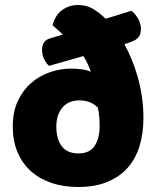

<svg xmlns="http://www.w3.org/2000/svg" viewBox="-20 -731 625 767"><path d="M553 -260Q553 -200 538 -149.5Q523 -99 491.5 -62.5Q460 -26 410.5 -5Q361 16 293 16Q232 16 183.5 -1Q135 -18 101 -49.5Q67 -81 49 -125.5Q31 -170 31 -226Q31 -284 51 -327Q71 -370 104 -399Q137 -428 179 -442.5Q221 -457 265 -457Q286 -457 307.5 -454Q329 -451 343 -444Q337 -461 330 -476.5Q323 -492 313 -507L176 -468Q165 -477 156.5 -494.5Q148 -512 148 -532Q148 -569 181 -578L231 -593Q220 -604 210.5 -612Q201 -620 190 -630Q201 -672 229 -691.5Q257 -711 292 -711Q326 -711 352.5 -695Q379 -679 402 -656L505 -688Q519 -678 531 -657.5Q543 -637 543 -617Q543 -594 533.5 -582.5Q524 -571 507 -565L477 -554Q491 -529 504.5 -497Q518 -465 529 -427.5Q540 -390 546.5 -347.5Q553 -305 553 -260ZM298 -330Q253 -330 229 -301Q205 -272 205 -226Q205 -175 227 -146.5Q249 -118 294 -118Q337 -118 357.5 -147.5Q378 -177 378 -228Q378 -245 376.5 -263.5Q375 -282 371 -301Q342 -330 298 -330Z"/></svg>

Font: Baloo Thambi
Style: Regular
Weight: 400
Designer: Aadarsh Rajan and Ek Type
Foundry: Ek Type
Version: Version 1.443;PS 1.000;hotconv 16.6.51;makeotf.lib2.5.65220;